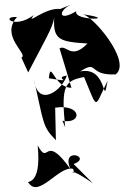

<svg xmlns="http://www.w3.org/2000/svg" viewBox="-20 -743 512 790"><path d="M228 -706C165 -714 82 -633 119 -681C39 -621 -20 -677 50 -673C-22 -593 100 -519 68 -506L96 -445C165 -578 198 -631 203 -671C198 -581 222 -571 340 -564C272 -494 255 -561 225 -544L274 -382C201 -381 189 -501 181 -421C300 -401 193 -423 255 -432C235 -370 136 -298 120 -415C161 -234 154 -223 210 -166L207 -300C318 -316 319 -231 237 -246L248 -220C231 -391 246 -411 326 -426C385 -285 366 -298 423 -411C400 -289 427 -473 310 -449C387 -499 340 -431 456 -437C525 -489 356 -687 316 -685C485 -661 278 -655 294 -697C220 -652 219 -697 269 -723ZM283 -68C363 -98 226 -141 271 -46C160 -202 183 -55 135 -145C153 35 79 -5 99 11C141 72 225 -64 281 -48C295 -3 235 -77 362 11Z"/></svg>

Font: Asimov Silicon
Style: Regular
Weight: 400
Designer: Google
Version: Version 2.000980; 2014